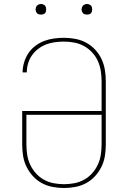

<svg xmlns="http://www.w3.org/2000/svg" viewBox="-20 -932 640 960"><path d="M300 8Q271 8 242.5 2.5Q214 -3 189 -16.5Q164 -30 144.5 -51.5Q125 -73 112.5 -98.5Q100 -124 95.5 -152.5Q91 -181 91 -210V-377H488V-525Q488 -551 484 -577Q480 -603 469.5 -626.5Q459 -650 441 -669.5Q423 -689 400.5 -701.5Q378 -714 352 -719Q326 -724 300 -724Q278 -724 255 -721Q232 -718 211 -710Q190 -702 171.5 -688Q153 -674 140 -655.5Q127 -637 120.5 -615Q114 -593 114 -570H93Q93 -595 100.5 -620Q108 -645 122 -666Q136 -687 156.5 -702.5Q177 -718 200.5 -727Q224 -736 249.5 -739.5Q275 -743 300 -743Q329 -743 357.5 -737.5Q386 -732 411 -718.5Q436 -705 456 -683.5Q476 -662 488 -636Q500 -610 504.5 -582Q509 -554 509 -525V-210Q509 -181 504.5 -152.5Q500 -124 487.5 -98.5Q475 -73 455.5 -51.5Q436 -30 411 -16.5Q386 -3 357.5 2.5Q329 8 300 8ZM300 -11Q326 -11 352 -16Q378 -21 400.5 -33.5Q423 -46 440.5 -65.5Q458 -85 469 -108.5Q480 -132 484 -158Q488 -184 488 -210V-358H112V-210Q112 -184 116 -158Q120 -132 131 -108.5Q142 -85 159.5 -65.5Q177 -46 199.5 -33.5Q222 -21 248 -16Q274 -11 300 -11ZM415 -859Q410 -859 404.5 -860.5Q399 -862 395.5 -865.5Q392 -869 390 -874.5Q388 -880 388 -885Q388 -890 390 -895.5Q392 -901 395.5 -904.5Q399 -908 404.5 -910Q410 -912 415 -912Q420 -912 425.5 -910Q431 -908 434.5 -904.5Q438 -901 439.5 -895.5Q441 -890 441 -885Q441 -880 439.5 -874.5Q438 -869 434.5 -865.5Q431 -862 425.5 -860.5Q420 -859 415 -859ZM185 -859Q180 -859 174.5 -860.5Q169 -862 165.5 -865.5Q162 -869 160 -874.5Q158 -880 158 -885Q158 -890 160 -895.5Q162 -901 165.5 -904.5Q169 -908 174.5 -910Q180 -912 185 -912Q190 -912 195.5 -910Q201 -908 204.5 -904.5Q208 -901 209.5 -895.5Q211 -890 211 -885Q211 -880 209.5 -874.5Q208 -869 204.5 -865.5Q201 -862 195.5 -860.5Q190 -859 185 -859Z"/></svg>

Font: Iosevka Aile Thin
Style: Regular
Weight: 100
Designer: Belleve Invis
Foundry: Belleve Invis
Version: Version 31.1.0; ttfautohint (v1.8.4)